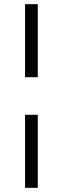

<svg xmlns="http://www.w3.org/2000/svg" viewBox="-20 -720 301 920"><path d="M100 -170H161V180H100ZM100 -700H161V-350H100Z"/></svg>

Font: Cinzel ExtraBold
Style: Regular
Weight: 800
Designer: Natanael Gama
Version: Version 2.000